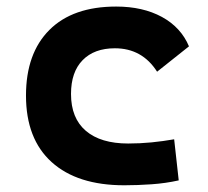

<svg xmlns="http://www.w3.org/2000/svg" viewBox="-20 -547 626 577"><path d="M353.5 9.8Q212.4 9.8 135.3 -59.8Q58.1 -129.4 58.1 -259.8Q58.1 -386.7 128.4 -457Q198.7 -527.3 329.1 -527.3Q409.2 -527.3 466.6 -496.1Q523.9 -464.8 547.9 -407.7L452.1 -331.5Q407.2 -401.9 325.2 -401.9Q263.2 -401.9 228.3 -366.2Q193.4 -330.6 193.4 -264.6Q193.4 -191.9 238 -153.8Q282.7 -115.7 365.2 -115.7Q400.4 -115.7 435.3 -119.1Q470.2 -122.6 503.4 -128.4L517.1 -4.9Q477.5 3.9 435.5 6.8Q393.6 9.8 353.5 9.8Z"/></svg>

Font: Cascadia Mono PL
Style: Bold
Weight: 700
Monospace: yes
Designer: Aaron Bell
Foundry: Saja Typeworks
Version: Version 2404.023; ttfautohint (v1.8.4)